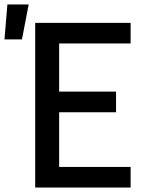

<svg xmlns="http://www.w3.org/2000/svg" viewBox="-66 -837 686 857"><path d="M91 0V-735H517V-643H198V-428H452V-336H198V-92H517V0ZM-46 -661 -33 -817H62L32 -661Z"/></svg>

Font: Iosevka Aile Semibold
Style: Regular
Weight: 600
Designer: Belleve Invis
Foundry: Belleve Invis
Version: Version 31.1.0; ttfautohint (v1.8.4)